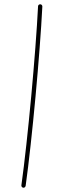

<svg xmlns="http://www.w3.org/2000/svg" viewBox="-20 -711 288 898"><path d="M90 167C95 167 99 163 100 158C130 -57 167 -460 178 -680V-681C178 -686 174 -691 168 -691C163 -691 158 -687 158 -682C147 -462 110 -59 80 156V157C80 162 84 167 90 167Z"/></svg>

Font: Mistral SingleLine Outline
Style: Regular
Weight: 300
Designer: François Chastanet, Élisa Garzelli, Anais Alves, Morgane Autin
Foundry: institut supérieur des arts et du design Toulouse / isdaT
Version: Version 1.000;Glyphs 3.3 (3337)